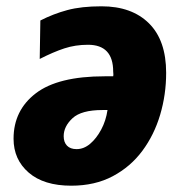

<svg xmlns="http://www.w3.org/2000/svg" viewBox="-20 -579 584 609"><path d="M206 10Q119 10 71 -31.5Q23 -73 23 -139Q23 -229 93.5 -283Q164 -337 312 -337H339Q340 -342 339.5 -345Q339 -348 339 -352Q339 -437 259 -437Q219 -437 184 -425.5Q149 -414 106 -392L108 -514Q149 -535 193.5 -547Q238 -559 302 -559Q398 -559 452.5 -505Q507 -451 507 -348Q507 -279 488 -215Q469 -151 431.5 -100.5Q394 -50 337.5 -20Q281 10 206 10ZM223 -106Q246 -106 266 -123Q286 -140 301 -168Q316 -196 321 -230H305Q238 -230 210 -204Q182 -178 182 -147Q182 -128 192.5 -117Q203 -106 223 -106Z"/></svg>

Font: Noto Sans Disp ExtBd
Style: Italic
Weight: 800
Italic angle: -12°
Designer: Monotype Design Team
Foundry: Monotype Imaging Inc.
Version: Version 2.000;GOOG;noto-source:20170915:90ef993387c0